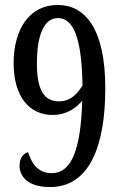

<svg xmlns="http://www.w3.org/2000/svg" viewBox="-20 -744 487 775"><path d="M182 11C341 11 405 -154 405 -388C405 -632 321 -724 213 -724C98 -724 35 -625 35 -489C35 -352 100 -280 192 -280C252 -280 290 -311 312 -338C306 -136 267 -45 189 -45C132 -45 108 -85 93 -130C69 -122 59 -101 59 -75C59 -32 92 11 182 11ZM218 -335C154 -335 129 -387 129 -488C129 -606 159 -671 214 -671C273 -671 310 -600 313 -399C296 -372 270 -335 218 -335Z"/></svg>

Font: Noto Serif Sinhala ExtraCondensed Medium
Style: Regular
Weight: 500
Width: 2
Designer: Jelle Bosma - Monotype Design Team
Foundry: Monotype Imaging Inc.
Version: Version 2.007